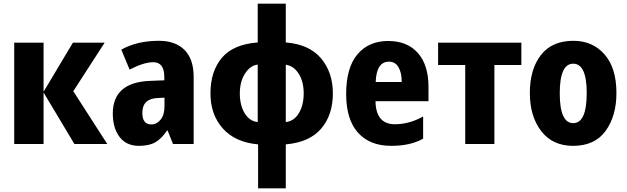

<svg xmlns="http://www.w3.org/2000/svg" viewBox="-20 -780 3396 1040"><path d="M375 -549H547L377 -286L561 0H383L216 -279V0H57V-549H216V-283Z M871 -251V-204Q871 -158 850 -132Q829 -106 799 -106Q751 -106 751 -169Q751 -245 833 -249ZM841 -559Q722 -559 637 -511L682 -403Q759 -443 810 -443Q870 -443 870 -363V-345L793 -342Q591 -334 591 -165Q591 -87 627.5 -38.5Q664 10 732 10Q789 10 822.5 -10Q856 -30 885 -73H888L917 0H1029V-363Q1029 -460 979.5 -509.5Q930 -559 841 -559Z M1528 -760H1376V-550Q1243 -540 1181.5 -466.5Q1120 -393 1120 -274Q1120 -159 1187 -84Q1254 -9 1378 2V240H1528V2Q1656 -9 1719.5 -83Q1783 -157 1783 -274Q1783 -388 1719 -464Q1655 -540 1528 -550ZM1376 -430V-119Q1332 -123 1305.5 -166.5Q1279 -210 1279 -274Q1279 -338 1307.5 -382Q1336 -426 1376 -430ZM1528 -429Q1570 -424 1597.5 -381.5Q1625 -339 1625 -274Q1625 -210 1598.5 -166.5Q1572 -123 1528 -119Z M2083 -558Q1977 -558 1916 -485.5Q1855 -413 1855 -271Q1855 -133 1919 -61.5Q1983 10 2099 10Q2204 10 2272 -29V-149Q2197 -107 2119 -107Q2016 -107 2014 -232H2301V-309Q2301 -428 2243.5 -493Q2186 -558 2083 -558ZM2087 -446Q2121 -446 2138.5 -416Q2156 -386 2156 -336H2015Q2019 -446 2087 -446Z M2804 -428H2658V0H2500V-428H2353V-549H2804Z M3319 -276Q3319 -412 3254.5 -485.5Q3190 -559 3086 -559Q2970 -559 2910 -482Q2850 -405 2850 -276Q2850 -150 2911.5 -70Q2973 10 3084 10Q3202 10 3260.5 -71Q3319 -152 3319 -276ZM3012 -275Q3012 -435 3085 -435Q3158 -435 3158 -276Q3158 -113 3085 -113Q3012 -113 3012 -275Z"/></svg>

Font: Noto Sans Display SemiCondensed Extra
Style: Regular
Weight: 800
Width: 4
Designer: Monotype Design Team
Foundry: Monotype Imaging Inc.
Version: Version 1.900